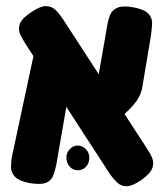

<svg xmlns="http://www.w3.org/2000/svg" viewBox="-20 -608 559 645"><path d="M456 -4Q426 17 406.5 17.5Q387 18 374 5.5Q361 -7 350 -22L68 -457Q57 -474 48.5 -491.5Q40 -509 46.5 -527.5Q53 -546 85 -567Q116 -588 135 -587.5Q154 -587 167 -574Q180 -561 192 -543L473 -110Q484 -94 491 -78Q498 -62 492 -44Q486 -26 456 -4ZM79 7Q44 0 30.5 -14Q17 -28 17 -47.5Q17 -67 21 -86L95 -432L225 -377L169 -54Q165 -33 158 -16.5Q151 0 133.5 6.5Q116 13 79 7ZM360 -185 294 -257 340 -521Q343 -541 350 -558Q357 -575 375.5 -582.5Q394 -590 430 -583Q466 -576 479 -561.5Q492 -547 491 -528.5Q490 -510 487 -488L457 -309Q451 -286 438.5 -268.5Q426 -251 406 -232.5Q386 -214 360 -185ZM241 -36Q225 -36 214 -48.5Q203 -61 203 -79Q203 -95 214.5 -107Q226 -119 241 -119Q257 -119 268.5 -107Q280 -95 280 -78Q280 -60 269 -48Q258 -36 241 -36Z"/></svg>

Font: Fredoka Condensed SemiBold
Style: Regular
Weight: 600
Width: 3
Designer: Ben Nathan
Foundry: Milena B. Brandão, Ben Nathan
Version: Version 2.001